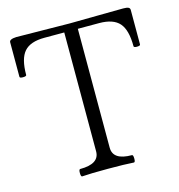

<svg xmlns="http://www.w3.org/2000/svg" viewBox="-101 -755 788 847"><g transform="rotate(-15 293.0 -331.5)"><path d="M170.9 2.9Q165 2.9 164.8 -13.9Q164.6 -30.8 170.9 -30.8Q258.8 -30.8 258.8 -87.9V-630.9H168Q103.5 -630.9 75.7 -599.1Q47.9 -567.4 47.9 -493.2Q47.9 -487.3 32.5 -487.1Q17.1 -486.8 17.1 -493.2V-650.9Q17.1 -664.6 48.8 -666Q89.4 -666 169.9 -664.6Q250.5 -663.1 291 -663.1Q332 -663.1 414.1 -664.6Q496.1 -666 537.1 -666Q553.7 -666 560.8 -662.6Q567.9 -659.2 567.9 -650.9V-493.2Q567.9 -487.3 553 -487.1Q538.1 -486.8 538.1 -493.2Q538.1 -567.4 510.3 -599.1Q482.4 -630.9 418 -630.9H320.8V-87.9Q320.8 -30.8 407.2 -30.8Q413.1 -30.8 413.3 -13.9Q413.6 2.9 407.2 2.9Q368.2 0 288.1 0Q210 0 170.9 2.9Z"/></g></svg>

Font: Junicode SmCond Light
Style: Regular
Weight: 300
Width: 4
Designer: Peter S. Baker
Version: Version 2.206